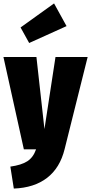

<svg xmlns="http://www.w3.org/2000/svg" viewBox="-35 -864 527 1111"><path d="M277.8 -844.2 350.1 -712.9 133.8 -615.2 84 -705.1ZM472.2 -534.2 338.9 -1Q312 107.9 237.3 165.3Q162.6 222.7 44.9 227.1L24.9 100.1Q88.4 91.3 122.8 69.3Q157.2 47.4 173.8 0H103L-15.1 -534.2H175.8L222.2 -117.2L286.1 -534.2Z"/></svg>

Font: Fira Sans Compressed Heavy
Style: Regular
Weight: 900
Width: 1
Designer: Carrois Corporate & Edenspiekermann AG
Foundry: Carrois Corporate GbR & Edenspiekermann AG
Version: Version 4.203;PS 004.203;hotconv 1.0.88;makeotf.lib2.5.64775